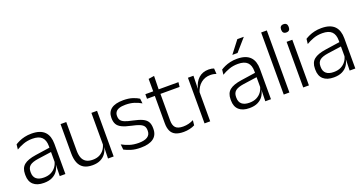

<svg xmlns="http://www.w3.org/2000/svg" viewBox="-36 -1299 3654 1927"><g transform="rotate(-20 1791.0 -336.0)"><path d="M362.5 0 365.5 -121.5 363 -131V-288.5V-321Q363 -384 331.2 -415.2Q299.5 -446.5 231.5 -446.5Q178.5 -446.5 135 -430.5Q91.5 -414.5 58.5 -394L64.5 -447.5Q82.5 -459 108 -470.8Q133.5 -482.5 166.8 -490.2Q200 -498 240 -498Q289 -498 323.8 -486Q358.5 -474 380.5 -451Q402.5 -428 412.8 -395.5Q423 -363 423 -322.5V0ZM191.5 10.5Q119 10.5 80.2 -24.5Q41.5 -59.5 41.5 -125V-138Q41.5 -202.5 81.2 -235.2Q121 -268 210 -281L373 -305L376 -259L217.5 -236.5Q155.5 -227.5 128.5 -205.8Q101.5 -184 101.5 -141.5V-132.5Q101.5 -87.5 129 -64Q156.5 -40.5 209.5 -40.5Q255 -40.5 287.2 -57Q319.5 -73.5 339.2 -101.2Q359 -129 365.5 -163.5L377.5 -120.5H365Q359 -86 338.8 -56Q318.5 -26 282.2 -7.8Q246 10.5 191.5 10.5Z M609.5 -487.5V-181.5Q609.5 -138.5 621.2 -106.8Q633 -75 660 -57.8Q687 -40.5 732.5 -40.5Q775 -40.5 805.8 -56.8Q836.5 -73 855.8 -101.2Q875 -129.5 881.5 -164.5L894 -120H880.5Q874 -84.5 853.2 -54.8Q832.5 -25 797.2 -7.2Q762 10.5 711.5 10.5Q653 10.5 617.2 -11.5Q581.5 -33.5 565 -75Q548.5 -116.5 548.5 -175.5V-487.5ZM938.5 -487.5V0H878L881 -120.5L878 -123.5V-487.5Z M1226 10.5Q1167 10.5 1124 -3Q1081 -16.5 1052.5 -32L1046.5 -89.5Q1082.5 -69.5 1125.5 -55.5Q1168.5 -41.5 1223.5 -41.5Q1284 -41.5 1316 -62.2Q1348 -83 1348 -124V-131Q1348 -157.5 1336.5 -174.8Q1325 -192 1295.5 -204.8Q1266 -217.5 1212 -228.5Q1150.5 -241.5 1115 -258.8Q1079.5 -276 1064.5 -302.5Q1049.5 -329 1049.5 -368V-373Q1049.5 -433.5 1092.2 -465.8Q1135 -498 1220.5 -498Q1277.5 -498 1319 -484.5Q1360.5 -471 1386.5 -454L1392.5 -401.5Q1360.5 -421 1319.5 -434.2Q1278.5 -447.5 1225.5 -447.5Q1185 -447.5 1159.2 -438.5Q1133.5 -429.5 1121.2 -412.5Q1109 -395.5 1109 -372.5V-368Q1109 -342 1120.5 -324.8Q1132 -307.5 1161 -295.5Q1190 -283.5 1241 -273.5Q1304 -260.5 1340.5 -243.5Q1377 -226.5 1392.5 -200Q1408 -173.5 1408 -132.5V-123.5Q1408 -57.5 1361.5 -23.5Q1315 10.5 1226 10.5Z M1685 9.5Q1631.5 9.5 1598.2 -6.5Q1565 -22.5 1549.8 -55.5Q1534.5 -88.5 1534.5 -137.5V-455.5H1594.5V-144.5Q1594.5 -93 1618.2 -68.2Q1642 -43.5 1698.5 -43.5Q1728.5 -43.5 1756.8 -50.5Q1785 -57.5 1810 -70.5L1804.5 -17.5Q1781 -5 1749.5 2.2Q1718 9.5 1685 9.5ZM1451 -429.5V-478.5H1804.5L1799 -429.5ZM1535 -471.5 1534.5 -611.5 1596 -621 1593 -471.5Z M1966 -301.5 1950.5 -348 1965.5 -350Q1981.5 -417 2023.5 -455.8Q2065.5 -494.5 2132 -494.5Q2149.5 -494.5 2163.5 -491.8Q2177.5 -489 2187.5 -485L2191.5 -426Q2179 -430.5 2163 -433.5Q2147 -436.5 2128 -436.5Q2071 -436.5 2028 -402.2Q1985 -368 1966 -301.5ZM1909 0V-487.5H1968L1964.5 -341L1969.5 -336V0Z M2558 0 2561 -121.5 2558.5 -131V-288.5V-321Q2558.5 -384 2526.8 -415.2Q2495 -446.5 2427 -446.5Q2374 -446.5 2330.5 -430.5Q2287 -414.5 2254 -394L2260 -447.5Q2278 -459 2303.5 -470.8Q2329 -482.5 2362.2 -490.2Q2395.5 -498 2435.5 -498Q2484.5 -498 2519.2 -486Q2554 -474 2576 -451Q2598 -428 2608.2 -395.5Q2618.5 -363 2618.5 -322.5V0ZM2387 10.5Q2314.5 10.5 2275.8 -24.5Q2237 -59.5 2237 -125V-138Q2237 -202.5 2276.8 -235.2Q2316.5 -268 2405.5 -281L2568.5 -305L2571.5 -259L2413 -236.5Q2351 -227.5 2324 -205.8Q2297 -184 2297 -141.5V-132.5Q2297 -87.5 2324.5 -64Q2352 -40.5 2405 -40.5Q2450.5 -40.5 2482.8 -57Q2515 -73.5 2534.8 -101.2Q2554.5 -129 2561 -163.5L2573 -120.5H2560.5Q2554.5 -86 2534.2 -56Q2514 -26 2477.8 -7.8Q2441.5 10.5 2387 10.5ZM2507.5 -682H2576V-681L2462 -550.5H2407.5V-552Z M2755 0V-663H2815.5V0Z M2963 0V-487.5H3024V0ZM2993.5 -576.5Q2973.5 -576.5 2963.2 -587.5Q2953 -598.5 2953 -619V-622.5Q2953 -642.5 2963.2 -653.5Q2973.5 -664.5 2993.5 -664.5Q3014 -664.5 3024 -653.5Q3034 -642.5 3034 -622.5V-619Q3034 -598.5 3024 -587.5Q3014 -576.5 2993.5 -576.5Z M3459 0 3462 -121.5 3459.5 -131V-288.5V-321Q3459.5 -384 3427.8 -415.2Q3396 -446.5 3328 -446.5Q3275 -446.5 3231.5 -430.5Q3188 -414.5 3155 -394L3161 -447.5Q3179 -459 3204.5 -470.8Q3230 -482.5 3263.2 -490.2Q3296.5 -498 3336.5 -498Q3385.5 -498 3420.2 -486Q3455 -474 3477 -451Q3499 -428 3509.2 -395.5Q3519.5 -363 3519.5 -322.5V0ZM3288 10.5Q3215.5 10.5 3176.8 -24.5Q3138 -59.5 3138 -125V-138Q3138 -202.5 3177.8 -235.2Q3217.5 -268 3306.5 -281L3469.5 -305L3472.5 -259L3314 -236.5Q3252 -227.5 3225 -205.8Q3198 -184 3198 -141.5V-132.5Q3198 -87.5 3225.5 -64Q3253 -40.5 3306 -40.5Q3351.5 -40.5 3383.8 -57Q3416 -73.5 3435.8 -101.2Q3455.5 -129 3462 -163.5L3474 -120.5H3461.5Q3455.5 -86 3435.2 -56Q3415 -26 3378.8 -7.8Q3342.5 10.5 3288 10.5Z"/></g></svg>

Font: Anek Tamil Medium Light
Style: Regular
Weight: 300
Version: Version 1.003